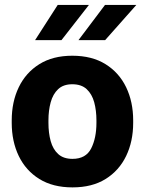

<svg xmlns="http://www.w3.org/2000/svg" viewBox="-20 -770 603 799"><path d="M28.8 -258.8V-269Q28.8 -346.2 58.1 -407Q87.4 -467.8 143.6 -502.9Q199.7 -538.1 280.8 -538.1Q362.8 -538.1 419.2 -502.9Q475.6 -467.8 504.9 -407Q534.2 -346.2 534.2 -269V-258.8Q534.2 -181.6 504.9 -120.8Q475.6 -60.1 419.4 -25.1Q363.3 9.8 281.7 9.8Q200.2 9.8 143.8 -25.1Q87.4 -60.1 58.1 -120.8Q28.8 -181.6 28.8 -258.8ZM181.6 -269V-258.8Q181.6 -216.8 190.9 -182.9Q200.2 -148.9 222.2 -128.9Q244.1 -108.9 281.7 -108.9Q337.4 -108.9 359.4 -152.3Q381.3 -195.8 381.3 -258.8V-269Q381.3 -310.1 372.1 -344.2Q362.8 -378.4 340.8 -398.9Q318.8 -419.4 280.8 -419.4Q243.7 -419.4 221.9 -398.9Q200.2 -378.4 190.9 -344.2Q181.6 -310.1 181.6 -269ZM306.6 -603 417 -749.5H547.4L417.5 -603ZM126 -603 220.2 -749.5H350.1L235.8 -603Z"/></svg>

Font: Vazirmatn FD ExtraBold
Style: Regular
Weight: 800
Designer: Saber Rastikerdar
Foundry: Saber Rastikerdar
Version: Version 33.003